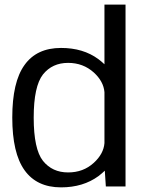

<svg xmlns="http://www.w3.org/2000/svg" viewBox="-20 -805 620 829"><path d="M437 0H522V-785H431V-527.5C423.5 -535 414.5 -542 405 -549.5C361 -582 307.5 -598 243.5 -598C173.5 -598 121 -573.5 86 -524.5C50.5 -475.5 33 -399.5 33 -297.5C33 -195.5 50.5 -119.5 86 -70C121 -21 173.5 4 243.5 4C307.5 4 361 -12.5 405 -44.5C415.5 -52.5 424.5 -60.5 432.5 -68ZM431 -187C428.5 -156 413 -127.5 385 -102C354.5 -74 317.5 -60.5 274 -60.5C228.5 -60.5 192.5 -77 165.5 -110.5C139 -144 125.5 -206.5 125.5 -297C125.5 -387.5 139 -449.5 165.5 -483.5C192.5 -517 228.5 -533.5 274 -533.5C317.5 -533.5 354.5 -519.5 385 -492C413 -466.5 428.5 -438 431 -407Z"/></svg>

Font: Anybody
Style: Regular
Weight: 400
Designer: Tyler Finck
Foundry: Etcetera Type Company
Version: Version 1.110